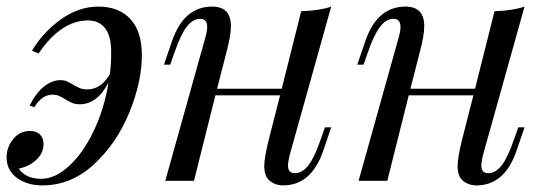

<svg xmlns="http://www.w3.org/2000/svg" viewBox="-32 -548 1659 582"><path d="M398 -381Q398 -300 360 -207Q322 -114 253 -50Q184 14 96 14Q50 14 19 -9Q-12 -32 -12 -71Q-12 -102 8 -126.5Q28 -151 59 -151Q79 -151 89.5 -140Q100 -129 100 -112Q100 -84 78 -63.5Q56 -43 25 -37Q46 -6 93 -6Q135 -6 177.5 -45Q220 -84 252 -151Q284 -218 297 -298Q263 -232 210 -232Q197 -232 188 -235.5Q179 -239 166 -247Q155 -254 146.5 -257.5Q138 -261 127 -261Q95 -261 72 -223L58 -228Q76 -265 100.5 -285Q125 -305 151 -305Q162 -305 170.5 -301.5Q179 -298 190 -291Q202 -284 211 -280.5Q220 -277 233 -277Q274 -277 301 -323Q305 -352 305 -390Q305 -439 286.5 -462.5Q268 -486 235 -486Q153 -486 85 -386L65 -394Q97 -449 151.5 -488.5Q206 -528 266 -528Q328 -528 363 -490.5Q398 -453 398 -381Z M953 -162H972L947 -89Q911 14 826 14Q810 14 796 7Q782 0 775 -13Q769 -27 769 -44Q769 -70 783 -126L817 -259H621L556 0H469L589 -429Q596 -452 596 -466Q596 -491 575 -491Q553 -491 534.5 -467.5Q516 -444 497 -389L484 -352H465L490 -425Q526 -528 611 -528Q668 -528 668 -469Q668 -440 654 -388L626 -279H822L881 -514Q938 -516 972 -528L848 -85Q841 -59 841 -46Q841 -23 862 -23Q884 -23 902.5 -46.5Q921 -70 940 -125Z M1539 -162H1558L1533 -89Q1497 14 1412 14Q1396 14 1382 7Q1368 0 1361 -13Q1355 -27 1355 -44Q1355 -70 1369 -126L1403 -259H1207L1142 0H1055L1175 -429Q1182 -452 1182 -466Q1182 -491 1161 -491Q1139 -491 1120.5 -467.5Q1102 -444 1083 -389L1070 -352H1051L1076 -425Q1112 -528 1197 -528Q1254 -528 1254 -469Q1254 -440 1240 -388L1212 -279H1408L1467 -514Q1524 -516 1558 -528L1434 -85Q1427 -59 1427 -46Q1427 -23 1448 -23Q1470 -23 1488.5 -46.5Q1507 -70 1526 -125Z"/></svg>

Font: Playfair Display
Style: Italic
Weight: 400
Italic angle: -14°
Designer: Claus Eggers Sørensen
Foundry: Claus Eggers Sørensen
Version: Version 1.200; ttfautohint (v1.6)